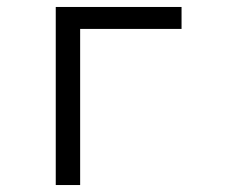

<svg xmlns="http://www.w3.org/2000/svg" viewBox="-20 -531 656 551"><path d="M140 0V-511H501V-448H210V0Z"/></svg>

Font: Overpass Mono Light
Style: Regular
Weight: 300
Monospace: yes
Designer: Delve Withrington, Dave Bailey
Foundry: Delve Fonts LLC
Version: Version 4.000